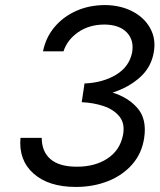

<svg xmlns="http://www.w3.org/2000/svg" viewBox="-20 -730 631 759"><path d="M280 9Q172 9 112.5 -44Q53 -97 61 -185H145Q145 -131 179.5 -101Q214 -71 284 -71Q356 -71 405 -103.5Q454 -136 466 -195Q475 -241 452.5 -269Q430 -297 390 -310.5Q350 -324 303 -326L310 -372L314 -400Q386 -403 438 -434Q490 -465 502 -521Q511 -570 482 -601Q453 -632 394 -633Q333 -633 289.5 -603Q246 -573 231 -527H150Q161 -582 195.5 -623Q230 -664 281.5 -687Q333 -710 397 -710Q458 -709 504.5 -684.5Q551 -660 574 -618Q597 -576 588 -524Q578 -464 533 -424Q488 -384 425 -364Q487 -345 524 -302Q561 -259 550 -185Q541 -124 503 -80.5Q465 -37 407 -14Q349 9 280 9Z"/></svg>

Font: Jost*
Style: Italic
Weight: 400
Italic angle: -10°
Version: Version 3.7